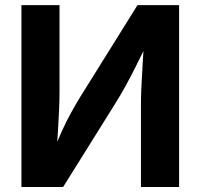

<svg xmlns="http://www.w3.org/2000/svg" viewBox="-20 -748 802 768"><path d="M696.4 0H543.8V-334.4Q543.8 -359.4 545.5 -398.6Q547.3 -437.8 550.3 -486.3Q553.3 -534.9 556.3 -587.5H575.2Q546.1 -528.1 524.6 -485.1Q503.2 -442.2 483.9 -406.9Q464.6 -371.7 441.1 -333.9L232.5 0H65.7V-727.5H218.1V-378.3Q218.1 -349.2 216.3 -307.1Q214.5 -265 211.6 -219.3Q208.7 -173.6 205.4 -132.9H190.1Q209.2 -183.7 227.8 -224.2Q246.4 -264.8 264.7 -297.8Q283 -330.9 300.3 -359.2L530 -727.5H696.4Z"/></svg>

Font: Inter Variable LoSnoCo
Style: Regular
Weight: 400
Designer: Rasmus Andersson
Foundry: rsms
Version: Version 4.000;git-a52131595; featfreeze: case,dlig,ss01,ss02